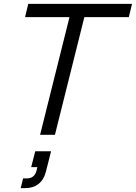

<svg xmlns="http://www.w3.org/2000/svg" viewBox="-20 -695 701 990"><path d="M263.3 0H186.7L338.3 -606.7H109.2L125.8 -675H660.8L644.2 -606.7H415ZM86.7 275 99.2 225H118.3Q137.5 225 150.4 215Q163.3 205 168.3 185L172.5 166.7H140.8L161.7 85H243.3L216.7 190Q206.7 230.8 179.2 252.9Q151.7 275 110.8 275Z"/></svg>

Font: Funnel Sans Light
Style: Italic
Weight: 300
Italic angle: -14.036°
Designer: NORD ID, Kristian Moeller
Foundry: Dicotype
Version: Version 1.000